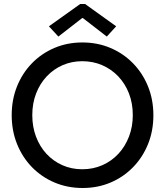

<svg xmlns="http://www.w3.org/2000/svg" viewBox="-20 -942 833 970"><path d="M397.5 7.8Q321.3 7.8 255.9 -19.8Q190.4 -47.4 141.8 -97.2Q93.3 -147 66.2 -214.1Q39.1 -281.2 39.1 -360.4Q39.1 -438.5 65.9 -505.4Q92.8 -572.3 141.1 -622.1Q189.5 -671.9 254.6 -699.7Q319.8 -727.5 396 -727.5Q472.7 -727.5 538.1 -699.7Q603.5 -671.9 652.1 -622.1Q700.7 -572.3 727.8 -505.4Q754.9 -438.5 754.9 -359.4Q754.9 -280.8 727.8 -213.9Q700.7 -147 652.1 -97.2Q603.5 -47.4 538.6 -19.8Q473.6 7.8 397.5 7.8ZM395.5 -86.9Q450.7 -86.9 497.6 -107.7Q544.4 -128.4 578.6 -165.5Q612.8 -202.6 631.8 -252.4Q650.9 -302.2 650.9 -360.4Q650.9 -419.9 631.6 -469.7Q612.3 -519.5 577.4 -556.2Q542.5 -592.8 496.1 -612.8Q449.7 -632.8 395.5 -632.8Q342.3 -632.8 296.4 -612.8Q250.5 -592.8 216.1 -556.2Q181.6 -519.5 162.4 -469.7Q143.1 -419.9 143.1 -360.4Q143.1 -301.8 161.9 -251.7Q180.7 -201.7 214.8 -164.8Q249 -127.9 295.2 -107.4Q341.3 -86.9 395.5 -86.9ZM274.9 -757.3 227.1 -809.1 385.3 -921.9H409.7L566.9 -809.1L519.5 -757.3L398.9 -850.6H395Z"/></svg>

Font: Reddit Sans Medium
Style: Regular
Weight: 500
Designer: Stephen Hutchings
Foundry: Reddit
Version: Version 1.014